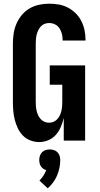

<svg xmlns="http://www.w3.org/2000/svg" viewBox="-20 -763 540 1042"><path d="M192 8Q168 8 144.5 -1Q121 -10 104 -27.5Q87 -45 76.5 -67.5Q66 -90 60 -113.5Q54 -137 52 -161.5Q50 -186 50 -210V-525Q50 -553 54 -580.5Q58 -608 69 -633.5Q80 -659 98 -681Q116 -703 140 -717Q164 -731 191.5 -737Q219 -743 247 -743Q273 -743 299 -738.5Q325 -734 348 -722Q371 -710 390 -691.5Q409 -673 421 -649.5Q433 -626 438.5 -600.5Q444 -575 444 -549V-543H320V-546Q320 -562 316 -578.5Q312 -595 303 -609Q294 -623 279 -630.5Q264 -638 247 -638Q234 -638 222 -633.5Q210 -629 201.5 -619.5Q193 -610 187.5 -598.5Q182 -587 179 -575Q176 -563 175 -550Q174 -537 174 -525V-210Q174 -198 175 -185.5Q176 -173 179 -160.5Q182 -148 187.5 -136.5Q193 -125 201.5 -116Q210 -107 221.5 -102Q233 -97 246 -97Q259 -97 270.5 -102Q282 -107 290.5 -116Q299 -125 304.5 -136.5Q310 -148 313 -160.5Q316 -173 317 -185.5Q318 -198 318 -210V-303H250V-408H442V0H326V-123Q320 -98 310 -74Q300 -50 283 -31Q266 -12 242 -2Q218 8 192 8ZM239 259 194 217Q206 205 215.5 190.5Q225 176 231 160Q222 158 214.5 152.5Q207 147 202 139.5Q197 132 195 123Q193 114 193 105Q193 94 196.5 83Q200 72 208 63.5Q216 55 227.5 51.5Q239 48 250 48Q261 48 272.5 51.5Q284 55 292 63.5Q300 72 303.5 83Q307 94 307 105Q307 127 302.5 148.5Q298 170 289.5 190Q281 210 268 227.5Q255 245 239 259Z"/></svg>

Font: Iosevka Extrabold
Style: Regular
Weight: 800
Monospace: yes
Designer: Belleve Invis
Foundry: Belleve Invis
Version: Version 32.5.0; ttfautohint (v1.8.4)